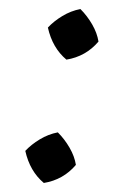

<svg xmlns="http://www.w3.org/2000/svg" viewBox="-20 -403 296 425"><path d="M77 2Q46 -24 36 -69Q49 -83 68 -94.5Q87 -106 108 -110Q123 -95 134 -76Q145 -57 148 -38Q120 -5 77 2ZM127 -271Q96 -297 86 -342Q99 -356 118 -367.5Q137 -379 158 -383Q173 -368 184 -349Q195 -330 198 -311Q170 -278 127 -271Z"/></svg>

Font: Piazzolla SC
Style: Italic
Weight: 400
Italic angle: -11.3°
Designer: Juan Pablo del Peral
Foundry: Huerta Tipografica
Version: Version 1.330